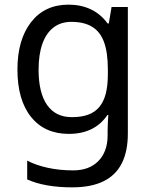

<svg xmlns="http://www.w3.org/2000/svg" viewBox="-20 -566 655 826"><path d="M275 -546Q328 -546 370.5 -526Q413 -506 443 -465H448L460 -536H530V9Q530 85 504 136.5Q478 188 425 214Q372 240 290 240Q232 240 183.5 231.5Q135 223 97 206V125Q135 145 186 156Q237 167 295 167Q364 167 403.5 126.5Q443 86 443 16V-5Q443 -17 444 -39.5Q445 -62 446 -71H442Q414 -30 372.5 -10Q331 10 276 10Q172 10 113.5 -63Q55 -136 55 -267Q55 -395 113.5 -470.5Q172 -546 275 -546ZM287 -472Q242 -472 210.5 -448Q179 -424 162.5 -378Q146 -332 146 -266Q146 -167 182.5 -114.5Q219 -62 289 -62Q330 -62 359 -72.5Q388 -83 407 -105.5Q426 -128 435 -163Q444 -198 444 -246V-267Q444 -340 427.5 -385Q411 -430 376 -451Q341 -472 287 -472Z"/></svg>

Font: usinhala25
Style: Book
Weight: 400
Designer: Jelle Bosma - Monotype Design Team
Foundry: Monotype Imaging Inc.
Version: Version 2.003